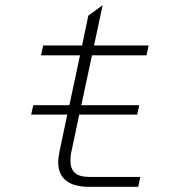

<svg xmlns="http://www.w3.org/2000/svg" viewBox="-20 -719 690 739"><path d="M108 -314H247L288 -506H138L146 -544H296L320 -659L375 -699L342 -544H552L544 -506H334L293 -314H516L508 -278H285L255 -136Q251 -120 251 -100Q251 -71 267.5 -54.5Q284 -38 326 -38H520L512 0H322Q264 0 234 -24Q204 -48 204 -95Q204 -111 209 -136L239 -278H100Z"/></svg>

Font: Azeret Mono Thin
Style: Italic
Weight: 100
Italic angle: -12°
Designer: Martin Vácha
Foundry: Displaay
Version: Version 1.000; Glyphs 3.0.3, build 3074